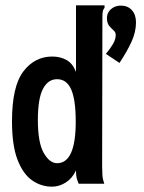

<svg xmlns="http://www.w3.org/2000/svg" viewBox="-20 -689 540 720"><path d="M175 11Q134 11 100 -13Q66 -37 45.5 -90.5Q25 -144 25 -234Q25 -365 67.5 -421Q110 -477 176 -477Q206 -477 229.5 -464Q253 -451 265 -419V-669H372V-660Q367 -654 365.5 -646.5Q364 -639 364 -623L363 -65Q363 -48 364 -32.5Q365 -17 371 0H275Q269 -14 267 -24Q265 -34 265 -50Q251 -20 226.5 -4.5Q202 11 175 11ZM433 -668Q459 -668 474.5 -651Q490 -634 490 -605Q490 -569 473 -532Q456 -495 428 -453L377 -487Q394 -507 404 -524.5Q414 -542 414 -558Q414 -568 406 -575Q398 -582 389.5 -592Q381 -602 381 -622Q381 -641 396 -654.5Q411 -668 433 -668ZM194 -77Q264 -77 264 -233Q264 -315 247 -353.5Q230 -392 194 -392Q160 -392 141 -355.5Q122 -319 122 -239Q122 -154 144 -115.5Q166 -77 194 -77Z"/></svg>

Font: Ligconsolata
Style: Bold
Weight: 700
Monospace: yes
Designer: Raph Levien, Cyreal, Brenton Simpson
Foundry: Raph Levien, Cyreal, Google
Version: Version 3.001; ttfautohint (v1.8.2.53-6de2)